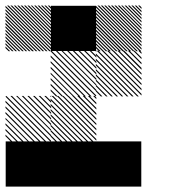

<svg xmlns="http://www.w3.org/2000/svg" viewBox="-21 -688 708 708"><path d="M334.2 -322.5 322.5 -334.2H328.3L334.2 -328.3ZM334.2 -303.3 303.3 -334.2H309.2L334.2 -309.2ZM334.2 -284.2 284.2 -334.2H290L334.2 -290ZM334.2 -264.2 264.2 -334.2H270.8L334.2 -270.8ZM334.2 -245.8 245.8 -334.2H251.7L334.2 -251.7ZM334.2 -226.7 226.7 -334.2H232.5L334.2 -232.5ZM334.2 -207.5 207.5 -334.2H213.3L334.2 -213.3ZM334.2 -188.3 188.3 -334.2H194.2L334.2 -194.2ZM334.2 -169.2 169.2 -334.2H175L334.2 -175ZM318.3 -165.8 165.8 -318.3V-324.2L324.2 -165.8ZM299.2 -165.8 165.8 -299.2V-305L305 -165.8ZM280 -165.8 165.8 -280V-285.8L285.8 -165.8ZM260.8 -165.8 165.8 -260.8V-266.7L266.7 -165.8ZM241.7 -165.8 165.8 -241.7V-247.5L247.5 -165.8ZM222.5 -165.8 165.8 -222.5V-228.3L228.3 -165.8ZM203.3 -165.8 165.8 -203.3V-209.2L209.2 -165.8ZM184.2 -165.8 165.8 -184.2V-190L190 -165.8ZM167.5 -330 163.3 -334.2H167.5ZM167.5 -309.2 142.5 -334.2H148.3L167.5 -315ZM167.5 -288.3 121.7 -334.2H127.5L167.5 -294.2ZM167.5 -267.5 100.8 -334.2H106.7L167.5 -273.3ZM167.5 -246.7 80 -334.2H85.8L167.5 -252.5ZM167.5 -225.8 59.2 -334.2H65L167.5 -231.7ZM167.5 -205 38.3 -334.2H43.3L167.5 -210ZM167.5 -184.2 17.5 -334.2H23.3L167.5 -190ZM165 -165.8 -0.8 -331.7 2.5 -334.2 167.5 -169.2ZM144.2 -165.8 -0.8 -310.8V-316.7L150 -165.8ZM123.3 -165.8 -0.8 -290V-295.8L129.2 -165.8ZM102.5 -165.8 -0.8 -269.2V-275L108.3 -165.8ZM81.7 -165.8 -0.8 -248.3V-253.3L86.7 -165.8ZM60.8 -165.8 -0.8 -227.5V-233.3L66.7 -165.8ZM40 -165.8 -0.8 -206.7V-212.5L45.8 -165.8ZM19.2 -165.8 -0.8 -185.8V-191.7L25 -165.8ZM167.5 -334.2H169.2L167.5 -335.8ZM500.8 -489.2 489.2 -500.8H495L500.8 -495ZM500.8 -470 470 -500.8H475.8L500.8 -475.8ZM500.8 -450.8 450.8 -500.8H456.7L500.8 -456.7ZM500.8 -430.8 430.8 -500.8H437.5L500.8 -437.5ZM500.8 -412.5 412.5 -500.8H418.3L500.8 -418.3ZM500.8 -393.3 393.3 -500.8H399.2L500.8 -399.2ZM500.8 -374.2 374.2 -500.8H380L500.8 -380ZM500.8 -355 355 -500.8H360.8L500.8 -360.8ZM500.8 -335.8 335.8 -500.8H341.7L500.8 -341.7ZM485 -332.5 332.5 -485V-490.8L490.8 -332.5ZM465.8 -332.5 332.5 -465.8V-471.7L471.7 -332.5ZM446.7 -332.5 332.5 -446.7V-452.5L452.5 -332.5ZM427.5 -332.5 332.5 -427.5V-433.3L433.3 -332.5ZM408.3 -332.5 332.5 -408.3V-414.2L414.2 -332.5ZM389.2 -332.5 332.5 -389.2V-395L395 -332.5ZM370 -332.5 332.5 -370V-375.8L375.8 -332.5ZM350.8 -332.5 332.5 -350.8V-356.7L356.7 -332.5ZM334.2 -496.7 330 -500.8H334.2ZM334.2 -475.8 309.2 -500.8H315L334.2 -481.7ZM334.2 -455 288.3 -500.8H294.2L334.2 -460.8ZM334.2 -434.2 267.5 -500.8H273.3L334.2 -440ZM334.2 -413.3 246.7 -500.8H252.5L334.2 -419.2ZM334.2 -392.5 225.8 -500.8H231.7L334.2 -398.3ZM334.2 -371.7 205 -500.8H210L334.2 -376.7ZM334.2 -350.8 184.2 -500.8H190L334.2 -356.7ZM331.7 -332.5 165.8 -498.3 169.2 -500.8 334.2 -335.8ZM310.8 -332.5 165.8 -477.5V-483.3L316.7 -332.5ZM290 -332.5 165.8 -456.7V-462.5L295.8 -332.5ZM269.2 -332.5 165.8 -435.8V-441.7L275 -332.5ZM248.3 -332.5 165.8 -415V-420L253.3 -332.5ZM227.5 -332.5 165.8 -394.2V-400L233.3 -332.5ZM206.7 -332.5 165.8 -373.3V-379.2L212.5 -332.5ZM185.8 -332.5 165.8 -352.5V-358.3L191.7 -332.5ZM334.2 -500.8H335.8L334.2 -502.5ZM500.8 -655 488.3 -667.5H494.2L500.8 -660.8ZM500.8 -642.5 475.8 -667.5H481.7L500.8 -648.3ZM500.8 -630 463.3 -667.5H469.2L500.8 -635.8ZM500.8 -617.5 450.8 -667.5H456.7L500.8 -623.3ZM500.8 -605 438.3 -667.5H444.2L500.8 -610.8ZM500.8 -592.5 425.8 -667.5H430.8L500.8 -597.5ZM500.8 -580 413.3 -667.5H419.2L500.8 -585.8ZM500.8 -567.5 400.8 -667.5H406.7L500.8 -573.3ZM500.8 -555 388.3 -667.5H394.2L500.8 -560.8ZM500.8 -542.5 375.8 -667.5H381.7L500.8 -548.3ZM500.8 -530 363.3 -667.5H369.2L500.8 -535.8ZM500.8 -517.5 350.8 -667.5H356.7L500.8 -523.3ZM500.8 -505 338.3 -667.5H344.2L500.8 -510.8ZM494.2 -499.2 332.5 -660.8V-666.7L500 -499.2ZM481.7 -499.2 332.5 -648.3V-654.2L487.5 -499.2ZM469.2 -499.2 332.5 -635.8V-641.7L475 -499.2ZM456.7 -499.2 332.5 -623.3V-629.2L462.5 -499.2ZM444.2 -499.2 332.5 -610.8V-616.7L450 -499.2ZM430.8 -499.2 332.5 -597.5V-604.2L437.5 -499.2ZM419.2 -499.2 332.5 -585.8V-591.7L425 -499.2ZM406.7 -499.2 332.5 -573.3V-579.2L412.5 -499.2ZM394.2 -499.2 332.5 -560.8V-566.7L400 -499.2ZM381.7 -499.2 332.5 -548.3V-554.2L387.5 -499.2ZM369.2 -499.2 332.5 -535.8V-541.7L375 -499.2ZM356.7 -499.2 332.5 -523.3V-529.2L362.5 -499.2ZM344.2 -499.2 332.5 -510.8V-516.7L350 -499.2ZM167.5 -655 155 -667.5H160.8L167.5 -660.8ZM167.5 -642.5 142.5 -667.5H148.3L167.5 -648.3ZM167.5 -630 130 -667.5H135.8L167.5 -635.8ZM167.5 -617.5 117.5 -667.5H123.3L167.5 -623.3ZM167.5 -605 105 -667.5H110.8L167.5 -610.8ZM167.5 -592.5 92.5 -667.5H97.5L167.5 -597.5ZM167.5 -580 80 -667.5H85.8L167.5 -585.8ZM167.5 -567.5 67.5 -667.5H73.3L167.5 -573.3ZM167.5 -555 55 -667.5H60.8L167.5 -560.8ZM167.5 -542.5 42.5 -667.5H48.3L167.5 -548.3ZM167.5 -530 30 -667.5H35.8L167.5 -535.8ZM167.5 -517.5 17.5 -667.5H23.3L167.5 -523.3ZM167.5 -505 5 -667.5H10.8L167.5 -510.8ZM160.8 -499.2 -0.8 -660.8V-666.7L166.7 -499.2ZM148.3 -499.2 -0.8 -648.3V-654.2L154.2 -499.2ZM135.8 -499.2 -0.8 -635.8V-641.7L141.7 -499.2ZM123.3 -499.2 -0.8 -623.3V-629.2L129.2 -499.2ZM110.8 -499.2 -0.8 -610.8V-616.7L116.7 -499.2ZM97.5 -499.2 -0.8 -597.5V-604.2L104.2 -499.2ZM85.8 -499.2 -0.8 -585.8V-591.7L91.7 -499.2ZM73.3 -499.2 -0.8 -573.3V-579.2L79.2 -499.2ZM60.8 -499.2 -0.8 -560.8V-566.7L66.7 -499.2ZM48.3 -499.2 -0.8 -548.3V-554.2L54.2 -499.2ZM35.8 -499.2 -0.8 -535.8V-541.7L41.7 -499.2ZM23.3 -499.2 -0.8 -523.3V-529.2L29.2 -499.2ZM10.8 -499.2 -0.8 -510.8V-516.7L16.7 -499.2ZM333.3 -166.7H500V0H333.3ZM166.7 -166.7H500V0H166.7ZM0 -166.7H333.3V0H0ZM166.7 -666.7H333.3V-500H166.7Z"/></svg>

Font: 0xA000-Pixelated-Mono
Style: Pixelated-Mono
Weight: 400
Version: Version 0.1